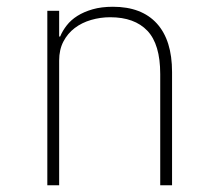

<svg xmlns="http://www.w3.org/2000/svg" viewBox="-20 -548 640 568"><path d="M120 0V-516H155V-440H158Q165 -457 177.5 -473Q190 -489 209 -501Q228 -513 254 -520.5Q280 -528 314 -528Q399 -528 444 -478.5Q489 -429 489 -335V0H454V-329Q454 -417 416 -457Q378 -497 306 -497Q277 -497 249.5 -489Q222 -481 201 -465Q180 -449 167.5 -425Q155 -401 155 -369V0Z"/></svg>

Font: IBM Plex Mono ExtraLight
Style: Regular
Weight: 200
Monospace: yes
Designer: Mike Abbink, Paul van der Laan, Pieter van Rosmalen
Foundry: Bold Monday
Version: Version 2.3